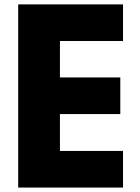

<svg xmlns="http://www.w3.org/2000/svg" viewBox="-20 -845 629 865"><path d="M62 0V-825.2H534.2V-660.2H250V-496.1H522V-331.1H250V-165H534.2V0Z"/></svg>

Font: Hussar Preview
Style: Bold
Weight: 700
Foundry: Cannot Into Space Fonts, PlusOne Fonts
Version: Version 2.29RC2 "Millennial"